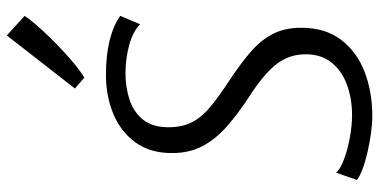

<svg xmlns="http://www.w3.org/2000/svg" viewBox="-288 -790 1087 550"><g transform="rotate(-90 255.0 -515.5)"><path d="M197 8Q175 8 147.8 4.2Q120.5 0.5 93.5 -5.8Q66.5 -12 45.2 -20Q24 -28 14 -36L35 -96Q45 -83.5 73.2 -73Q101.5 -62.5 136 -56.2Q170.5 -50 199 -50Q247.5 -50 287.2 -64.8Q327 -79.5 350.5 -109Q374 -138.5 374 -183Q374 -231 345 -267.5Q316 -304 255 -343Q204.5 -376 167.8 -408.2Q131 -440.5 111 -478.2Q91 -516 91 -566Q91 -628 121.2 -670Q151.5 -712 202.5 -733.5Q253.5 -755 315 -755Q370 -755 412.5 -744.8Q455 -734.5 484 -714L460 -657Q440 -677.5 401 -688.2Q362 -699 320 -699Q279.5 -699 244.2 -687.5Q209 -676 187 -649Q165 -622 165 -576Q165 -535 180.5 -506.5Q196 -478 225.8 -454Q255.5 -430 298 -402Q346 -370.5 380 -341.2Q414 -312 432 -277.5Q450 -243 450 -196Q450 -127 415.8 -81.8Q381.5 -36.5 324 -14.2Q266.5 8 197 8ZM307 -817 276 -844 428 -1039 484 -988Q476 -975.5 460.2 -957Q444.5 -938.5 424 -917.5Q403.5 -896.5 382 -876.5Q360.5 -856.5 340.8 -840.8Q321 -825 307 -817Z"/></g></svg>

Font: Koeln Type Sans Light
Style: Italic
Weight: 300
Italic angle: -7.5°
Designer: Eben Sorkin
Foundry: Eben Sorkin
Version: Version 2.001